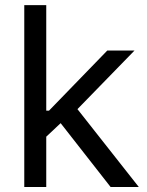

<svg xmlns="http://www.w3.org/2000/svg" viewBox="-20 -748 589 768"><path d="M159.7 -305.2H175.8L409.2 -545.9H518.1L265.6 -286.6H255.9L159.7 -196.3ZM77.1 -727.5H165V0H77.1ZM213.4 -267.1 275.9 -329.1 535.2 0H422.4Z"/></svg>

Font: Raveo Variable
Style: Regular
Weight: 400
Designer: Jakub Foglar, Rasmus Andersson (Inter)
Foundry: Jakubfoglar.com
Version: Version 1.000;Glyphs 3.2.3 (3260)